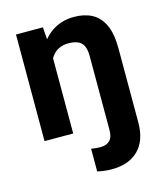

<svg xmlns="http://www.w3.org/2000/svg" viewBox="-112 -622 784 919"><g transform="rotate(-15 280.0 -162.5)"><path d="M328 213.4Q310 213.4 292.4 211.4Q274.9 209.4 257.2 205.1V92.7Q268.6 94.6 279.6 95.8Q290.7 97.1 301.9 97.1Q332.6 97.1 349.1 80.8Q365.5 64.6 365.5 29.3V-336.9Q365.5 -370.5 355.9 -389.2Q346.3 -407.8 327.7 -415.3Q309.1 -422.9 281.9 -422.9Q254.4 -422.9 233.9 -412.4Q213.5 -401.9 199.8 -382.7Q186 -363.5 179.2 -337.8Q172.5 -312.1 172.5 -282L132.9 -280.6Q133 -359.9 159 -417.6Q185 -475.4 231.9 -506.7Q278.8 -538.1 341 -538.1Q391.2 -538.1 428.6 -518.7Q466 -499.2 487.1 -455.2Q508.1 -411.1 508.1 -336.2V29.3Q508.1 118.5 460.9 165.9Q413.7 213.4 328 213.4ZM51.4 0V-528.3H184.7L193.4 -415.5V0Z"/></g></svg>

Font: Heebo
Style: Regular
Weight: 400
Designer: Oded Ezer
Foundry: Ezer Type House
Version: Version 3.100